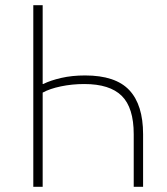

<svg xmlns="http://www.w3.org/2000/svg" viewBox="-20 -718 640 738"><path d="M108 -698H144V-395H146Q174 -409 215.5 -418.5Q257 -428 307 -428Q424 -428 477 -371.5Q530 -315 530 -202V0H494V-202Q494 -304 448 -349.5Q402 -395 304 -395Q257 -395 214 -386Q171 -377 144 -362V0H108Z"/></svg>

Font: IBM Plex Mono ExtraLight
Style: Regular
Weight: 200
Monospace: yes
Designer: Mike Abbink, Paul van der Laan, Pieter van Rosmalen
Foundry: Bold Monday
Version: Version 2.3